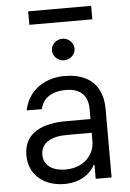

<svg xmlns="http://www.w3.org/2000/svg" viewBox="-61 -952 685 1009"><g transform="rotate(-5 282.0 -448.0)"><path d="M237.2 12.8C332.4 12.8 382.1 -38.4 399.1 -73.9H403.4V0H487.2V-359.4C487.2 -532.7 355.1 -552.6 285.5 -552.6C203.1 -552.6 98.7 -511.4 73.2 -389.9L153.4 -389.2C164.8 -443.2 208.5 -478.7 288.4 -478.7C365.4 -478.7 403.4 -437.9 403.4 -367.9V-315.3H273.4C160.5 -315.3 51.1 -279.8 51.1 -154.8C51.1 -48.3 133.5 12.8 237.2 12.8ZM126.4 -836.6H458.8V-907.7H126.4ZM134.9 -150.6C134.9 -214.5 192.5 -242.9 272.7 -242.9H403.4V-197.4C403.4 -129.3 349.4 -62.5 250 -62.5C183.2 -62.5 134.9 -92.3 134.9 -150.6ZM233 -691.8C233 -660.5 259.9 -634.9 292.6 -634.9C325.3 -634.9 352.3 -660.5 352.3 -691.8C352.3 -723 325.3 -748.6 292.6 -748.6C259.9 -748.6 233 -723 233 -691.8Z"/></g></svg>

Font: Magic Ui Pro
Style: Regular
Weight: 400
Designer: Stefan Endress, Andreas Faust
Version: Version 1.000;FEAKit 1.0